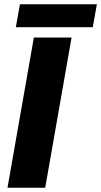

<svg xmlns="http://www.w3.org/2000/svg" viewBox="-20 -876 472 896"><path d="M314 -701H138L15 0H191ZM432 -856H73L54 -749H413Z"/></svg>

Font: Geom ExtraBold
Style: Bold Italic
Weight: 800
Italic angle: -10°
Version: Version 1.102